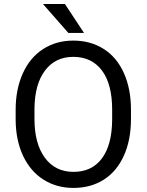

<svg xmlns="http://www.w3.org/2000/svg" viewBox="-20 -922 728 952"><path d="M57.6 0ZM629.4 -332.5Q629.4 -228 594.2 -150.1Q559.1 -72.3 494.6 -31.2Q430.2 9.8 344.2 9.8Q260.3 9.8 195.3 -31.5Q130.4 -72.8 94.5 -149.2Q58.6 -225.6 57.6 -326.2V-377.4Q57.6 -480 93.3 -558.6Q128.9 -637.2 194.1 -679Q259.3 -720.7 343.3 -720.7Q428.7 -720.7 493.9 -679.4Q559.1 -638.2 594.2 -559.8Q629.4 -481.4 629.4 -377.4ZM536.1 -378.4Q536.1 -504.9 485.4 -572.5Q434.6 -640.1 343.3 -640.1Q254.4 -640.1 203.4 -572.5Q152.3 -504.9 150.9 -384.8V-332.5Q150.9 -210 202.4 -139.9Q253.9 -69.8 344.2 -69.8Q435.1 -69.8 484.9 -136Q534.7 -202.1 536.1 -325.7ZM396.5 -758.8H318.8L192.9 -902.3H301.8Z"/></svg>

Font: Roboto
Style: Regular
Weight: 400
Designer: Google
Version: Version 2.134; 2016; ttfautohint (v1.6)